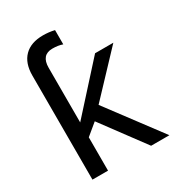

<svg xmlns="http://www.w3.org/2000/svg" viewBox="-177 -835 854 938"><g transform="rotate(-30 250.5 -365.5)"><path d="M398.4 0 219.7 -241.2 155.3 -188V0H67.4V-586.9Q67.4 -656.7 104.5 -694.1Q141.6 -731.4 210 -731.4Q242.2 -731.4 274.4 -724.1V-643.6Q250.5 -652.3 217.8 -652.3Q155.3 -652.3 155.3 -580.1V-272L387.2 -528.3H490.2L275.9 -301.3L501.5 0Z"/></g></svg>

Font: Arimo
Style: Regular
Weight: 400
Designer: Steve Matteson
Foundry: Monotype Imaging Inc.
Version: Version 1.33